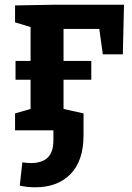

<svg xmlns="http://www.w3.org/2000/svg" viewBox="-20 -554 563 816"><path d="M219 -534H507L502 -323H417L402 -431H250V-295H368V-215H250V-91L335 -72V21Q335 129 280 185.5Q225 242 130 242Q96 242 64 235L75 136Q96 139 112 139Q158 139 182.5 116Q207 93 207 41V0H44V-72L110 -91V-215H46V-295H110V-439L44 -459V-531Z"/></svg>

Font: Bitter Pro
Style: Bold
Weight: 700
Designer: Sol Matas, and Bitter project Authors
Foundry: Sol Matas
Version: Version 1.010